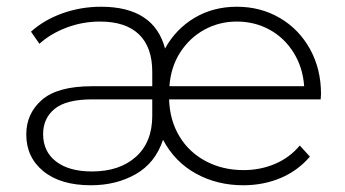

<svg xmlns="http://www.w3.org/2000/svg" viewBox="-20 -546 1025 570"><path d="M932 -251H482Q484 -189 512.5 -141.5Q541 -94 591 -67.5Q641 -41 703 -41Q753 -41 796.5 -59.5Q840 -78 870 -114L900 -81Q864 -39 813 -17.5Q762 4 702 4Q625 4 562 -30.5Q499 -65 464 -131Q441 -62 383 -29Q325 4 250 4Q160 4 109 -37.5Q58 -79 58 -147Q58 -209 104.5 -249.5Q151 -290 253 -290H432V-333Q432 -406 392.5 -444Q353 -482 277 -482Q225 -482 177.5 -464Q130 -446 97 -416L72 -452Q111 -487 165.5 -506.5Q220 -526 280 -526Q437 -526 470 -402Q502 -460 557.5 -493Q613 -526 683 -526Q754 -526 811 -492.5Q868 -459 900.5 -400Q933 -341 933 -267ZM683 -482Q631 -482 587 -458Q543 -434 515 -390.5Q487 -347 483 -290H883Q879 -346 851.5 -390Q824 -434 780 -458Q736 -482 683 -482ZM253 -37Q335 -37 383.5 -80.5Q432 -124 432 -202V-251H254Q177 -251 142.5 -223Q108 -195 108 -148Q108 -96 146.5 -66.5Q185 -37 253 -37Z"/></svg>

Font: Hilab Light
Style: Regular
Weight: 300
Designer: Cristianderson Lima
Foundry: Cristianderson
Version: Version 1.0